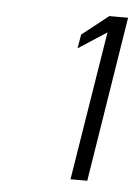

<svg xmlns="http://www.w3.org/2000/svg" viewBox="-39 -834 341 479"><g transform="rotate(5 131.5 -595.0)"><path d="M144 -715 215 -761 155 -388H197L263 -802H216L150 -750Z"/></g></svg>

Font: Charger Sport
Style: ExLitNrwObl
Weight: 200
Designer: Jasper
Foundry: Cannot Into Space Fonts
Version: Version 1.1